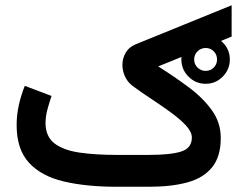

<svg xmlns="http://www.w3.org/2000/svg" viewBox="-20 -713 931 733"><path d="M672.4 -485.8Q672.4 -523.9 699.7 -551Q727.1 -578.1 765.1 -578.1Q803.2 -578.1 830.3 -551Q857.4 -523.9 857.4 -485.8Q857.4 -447.8 830.3 -420.4Q803.2 -393.1 765.1 -393.1Q727.1 -393.1 699.7 -420.4Q672.4 -447.8 672.4 -485.8ZM721.2 -485.8Q721.2 -467.8 734.1 -455.1Q747.1 -442.4 765.1 -442.4Q783.7 -442.4 796.1 -455.1Q808.6 -467.8 808.6 -485.8Q808.6 -504.4 796.1 -517.1Q783.7 -529.8 765.1 -529.8Q747.1 -529.8 734.1 -517.1Q721.2 -504.4 721.2 -485.8ZM548.8 0H425.3Q309.1 0 223.4 -20.3Q137.7 -40.5 90.6 -91.8Q43.5 -143.1 43.5 -235.4Q43.5 -275.4 52.2 -313.5Q61 -351.6 74.7 -385.3L176.8 -346.7Q168.9 -324.2 161.4 -296.4Q153.8 -268.6 153.8 -242.7Q154.3 -190.9 188.7 -165Q223.1 -139.2 284.2 -130.4Q345.2 -121.6 425.3 -121.6H548.3Q632.8 -121.6 672.6 -134.8Q712.4 -147.9 712.4 -188Q712.4 -210 689 -234.9Q665.5 -259.8 629.4 -285.9Q593.3 -312 554.7 -337.4Q516.1 -362.8 485.4 -385.7Q466.8 -399.9 457 -421.4Q447.3 -442.9 447.3 -465.3Q447.3 -489.7 459.5 -511.2Q471.7 -532.7 497.1 -543.5L864.3 -692.9V-573.2L584 -459.5Q646 -420.4 700.4 -379.9Q754.9 -339.4 788.8 -292.2Q822.8 -245.1 822.8 -186Q822.8 -115.7 790.3 -75Q757.8 -34.2 696.8 -17.1Q635.7 0 548.8 0Z"/></svg>

Font: Vazirmatn UI FD SemiBold
Style: Regular
Weight: 600
Designer: Saber Rastikerdar
Foundry: Saber Rastikerdar
Version: Version 33.003